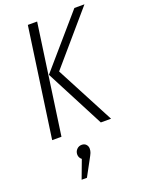

<svg xmlns="http://www.w3.org/2000/svg" viewBox="-175 -767 851 1128"><g transform="rotate(-20 250.5 -203.5)"><path d="M49.8 0 147 -685.1H205.1L107.9 0ZM354 0 163.1 -367.2 438 -685.1H501L226.1 -365.2L418 0ZM203.1 85Q220.2 85 230.2 95.9Q240.2 106.9 240.2 122.1Q240.2 135.7 235.4 147.7Q230.5 159.7 215.8 186L166 277.8H132.8L175.8 163.1Q159.2 149.9 159.2 129.9Q159.2 111.3 171.9 98.1Q184.6 85 203.1 85Z"/></g></svg>

Font: Fira Sans Compressed Light
Style: Italic
Weight: 300
Width: 3
Italic angle: -8°
Designer: Carrois Corporate & Edenspiekermann AG
Foundry: Carrois Corporate GbR & Edenspiekermann AG
Version: Version 4.203;PS 004.203;hotconv 1.0.88;makeotf.lib2.5.64775